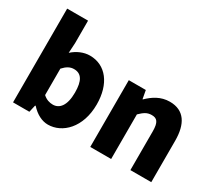

<svg xmlns="http://www.w3.org/2000/svg" viewBox="-142 -1061 1601 1417"><g transform="rotate(30 658.0 -352.5)"><path d="M376 54C498 54 615 -58 615 -255C615 -429 528 -543 392 -543C340 -543 287 -520 245 -482L250 -567V-759H72V40H211L225 -21H230C274 28 326 54 376 54ZM250 -125V-350C280 -383 307 -398 340 -398C403 -398 432 -351 432 -251C432 -137 388 -92 334 -92C307 -92 277 -100 250 -125Z M730 -529V40H908V-340C942 -373 966 -391 1006 -391C1051 -391 1072 -369 1072 -290V40H1250V-312C1250 -454 1197 -543 1073 -543C996 -543 938 -504 891 -458H888L875 -529Z"/></g></svg>

Font: コーポレート・ロゴ ver3 Bold
Style: Regular
Weight: 700
Designer: [KANA_main] LOGOTYPE.JP [Source Han Sans] Ryoko NISHIZUKA 西塚涼子 (kana, bopomofo & ideographs); Paul D. Hunt (Latin, Greek
Version: Version 12.001;FEAKit 1.0